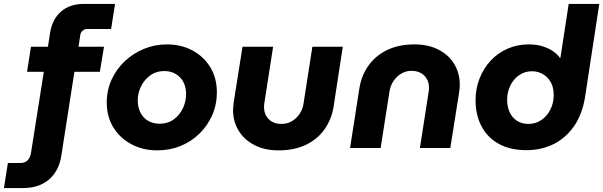

<svg xmlns="http://www.w3.org/2000/svg" viewBox="-117 -750 3057 973"><path d="M-97 203 -77 76H-14Q3 76 14.5 69Q26 62 32.5 49Q39 36 41 19L105 -386H20L40 -513H126L137 -585Q148 -653 192.5 -691.5Q237 -730 306 -730H466L446 -603H324Q312 -603 302 -594.5Q292 -586 290 -574L281 -513H410L389 -386H260L194 38Q182 116 131.5 159.5Q81 203 0 203Z M680 12Q608 12 550 -18.5Q492 -49 458 -103.5Q424 -158 424 -230Q424 -293 448.5 -346.5Q473 -400 515.5 -440Q558 -480 613 -502.5Q668 -525 729 -525Q801 -525 858 -494.5Q915 -464 948.5 -409.5Q982 -355 982 -282Q982 -220 958.5 -166.5Q935 -113 893.5 -72.5Q852 -32 797.5 -10Q743 12 680 12ZM692 -123Q733 -123 763 -144.5Q793 -166 809.5 -200.5Q826 -235 826 -274Q826 -308 812.5 -334Q799 -360 774 -375Q749 -390 715 -390Q675 -390 645 -368.5Q615 -347 598 -313Q581 -279 581 -240Q581 -207 594.5 -180Q608 -153 633 -138Q658 -123 692 -123Z M1620 -513 1574 -212Q1564 -147 1528.5 -96Q1493 -45 1434 -16.5Q1375 12 1295 12Q1225 12 1173 -14.5Q1121 -41 1092.5 -87.5Q1064 -134 1064 -192Q1064 -202 1065.5 -214Q1067 -226 1068 -236L1112 -513H1267L1223 -230Q1222 -224 1221.5 -218Q1221 -212 1221 -208Q1221 -170 1245 -146Q1269 -122 1309 -122Q1338 -122 1361.5 -135.5Q1385 -149 1401 -172.5Q1417 -196 1421 -224L1466 -513Z M1657 0 1704 -301Q1714 -366 1749.5 -416.5Q1785 -467 1844 -496Q1903 -525 1983 -525Q2053 -525 2105 -498.5Q2157 -472 2185 -425.5Q2213 -379 2213 -321Q2213 -311 2212 -299.5Q2211 -288 2209 -277L2165 0H2011L2055 -283Q2056 -289 2056.5 -294.5Q2057 -300 2057 -305Q2057 -343 2033 -367Q2009 -391 1968 -391Q1940 -391 1916.5 -377Q1893 -363 1877.5 -340Q1862 -317 1857 -288L1812 0Z M2551 11Q2469 11 2411.5 -20.5Q2354 -52 2323.5 -109.5Q2293 -167 2293 -242Q2293 -300 2313 -351.5Q2333 -403 2369 -442Q2405 -481 2454.5 -503Q2504 -525 2562 -525Q2604 -525 2635.5 -514.5Q2667 -504 2688.5 -488.5Q2710 -473 2720 -457H2723L2765 -730H2920L2848 -259Q2834 -171 2792 -110.5Q2750 -50 2688 -19.5Q2626 11 2551 11ZM2561 -122Q2598 -122 2627 -142Q2656 -162 2672.5 -195.5Q2689 -229 2689 -268Q2689 -308 2673.5 -334.5Q2658 -361 2633 -375Q2608 -389 2579 -389Q2543 -389 2514.5 -369.5Q2486 -350 2469.5 -317Q2453 -284 2453 -245Q2453 -209 2466 -181Q2479 -153 2503.5 -137.5Q2528 -122 2561 -122Z"/></svg>

Font: MuseoModerno
Style: Bold Italic
Weight: 700
Italic angle: -9°
Designer: Pablo Cosgaya, Héctor Gatti, Marcela Romero, and the Authors of The MuseoModerno Project.
Foundry: Omnibus-Type Team
Version: Version 1.003